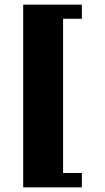

<svg xmlns="http://www.w3.org/2000/svg" viewBox="-20 -708 453 828"><path d="M80 100V-688H333V-627H252V38H333V100Z"/></svg>

Font: Dashboard
Style: Regular
Weight: 400
Designer: jaiki
Version: Version 1.000